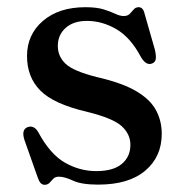

<svg xmlns="http://www.w3.org/2000/svg" viewBox="-20 -501 510 533"><path d="M221.5 -443Q184 -443 162.2 -423.5Q140.5 -404 140.5 -373.5Q140.5 -344.5 162 -324Q183.5 -303.5 249 -287Q319 -271 358 -248Q397 -225 413 -195.2Q429 -165.5 429 -129.5Q429 -66 383.2 -27.2Q337.5 11.5 252.5 11.5Q206 11.5 182.8 0.5Q159.5 -10.5 143.5 -10.5Q133.5 -10.5 128 -4.8Q122.5 1 117.5 6.5Q112.5 12 103.5 12Q91.5 12 85 -7.5L48 -112Q38.5 -141 56.5 -148Q74 -154.5 86 -134.5Q119 -73 160.2 -49.5Q201.5 -26 247 -26Q294.5 -26 318.2 -46Q342 -66 342 -99Q342 -128.5 317.8 -150.8Q293.5 -173 220 -191Q128.5 -212.5 91.8 -249.8Q55 -287 55 -345.5Q55 -405 99.2 -443Q143.5 -481 217 -481Q248.5 -481 268.2 -474.8Q288 -468.5 300.5 -462.5Q313 -456.5 323.5 -456.5Q334.5 -456.5 340.5 -462.8Q346.5 -469 351.5 -475Q356.5 -481 365 -481Q377.5 -481 381.5 -462.5L410 -363Q413.5 -347.5 412.5 -337.8Q411.5 -328 401.5 -324.5Q385.5 -318.5 371 -343Q342.5 -397 303 -420Q263.5 -443 221.5 -443Z"/></svg>

Font: Fraunces 9pt
Style: Regular
Weight: 400
Version: Version 1.000;[b76b70a41]